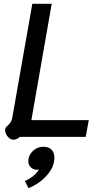

<svg xmlns="http://www.w3.org/2000/svg" viewBox="-20 -720 547 1010"><path d="M7 -36Q7 -44 10 -48.5Q13 -53 20 -59Q29 -67 35.5 -76.5Q42 -86 45 -103L150 -700H252L145 -88H447L431 0H85Q67 15 51 15Q34 15 20.5 -1.5Q7 -18 7 -36ZM111 232Q160 211 185 172L175 173Q155 173 142 160Q129 147 129 128Q129 97 152.5 74.5Q176 52 208 52Q236 52 251 67Q266 82 266 109Q266 158 227 202Q188 246 130 270Z"/></svg>

Font: Niramit Medium
Style: Italic
Weight: 500
Italic angle: -10°
Designer: Katatrad Aksorn Co.,Ltd.
Foundry: Cadson Demak Co.,Ltd.
Version: Version 1.000; ttfautohint (v1.6)